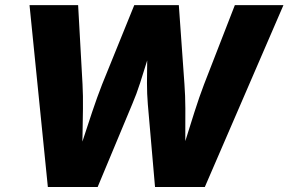

<svg xmlns="http://www.w3.org/2000/svg" viewBox="-20 -748 1154 768"><path d="M171.4 0 98.1 -727.5H292.5L310.1 -411.1Q312.5 -365.2 311.8 -312.5Q311 -259.8 310.1 -207Q310.1 -200.7 309.8 -194.3Q309.6 -188 309.6 -181.6Q328.6 -240.2 348.6 -300Q368.7 -359.9 388.7 -411.1L517.1 -727.5H695.3L717.8 -411.1Q721.2 -366.2 721.4 -314.7Q721.7 -263.2 721.2 -210.9Q721.2 -204.1 721.2 -197.3Q721.2 -190.4 721.2 -183.6Q739.3 -241.7 758.1 -300.8Q776.9 -359.9 796.4 -411.1L919.4 -727.5H1113.8L799.3 0H600.1L571.3 -331.1Q567.9 -371.6 567.9 -416Q567.9 -460.4 568.8 -506.3Q554.7 -460.4 540.5 -416.3Q526.4 -372.1 508.8 -331.1L370.6 0Z"/></svg>

Font: Inter Extra Bold
Style: Italic
Weight: 800
Italic angle: -9.39999°
Designer: Rasmus Andersson
Foundry: rsms
Version: Version 4.000;git-3c8e0fc